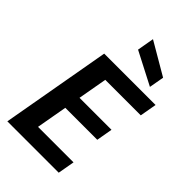

<svg xmlns="http://www.w3.org/2000/svg" viewBox="-285 -1062 1155 1155"><g transform="rotate(45 292.0 -484.5)"><path d="M23 0 147 -700H584L565 -593H263L230 -407H502L484 -304H212L177 -107H479L460 0ZM483 -753 274 -861 293 -969 500 -848Z"/></g></svg>

Font: DM Sans 24pt
Style: Bold Italic
Weight: 700
Italic angle: -10°
Designer: Colophon Foundry, Jonny Pinhorn
Foundry: Colophon Foundry
Version: Version 4.004;gftools[0.9.30]